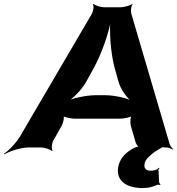

<svg xmlns="http://www.w3.org/2000/svg" viewBox="-83 -748 898 974"><path d="M681 118C659 118 647 107 650 86C652 69 663 54 679 41C691 30 707 18 727 7C730 6 742 -2 741 -4L736 -3C737 -1 751 0 754 0H761C772 0 786 6 792 11L795 8C789 3 780 -9 777 -19L583 -679C580 -691 581 -718 590 -726L588 -728C579 -720 544 -711 528 -711H446C430 -711 399 -720 392 -728L388 -726C395 -718 390 -691 383 -678L25 -67C6 -31 -36 15 -63 32L-61 35C-35 19 24 0 64 0H124C142 0 173 10 180 18L184 16C177 7 180 -21 187 -34L231 -112C238 -125 245 -156 238 -164L234 -162C241 -153 277 -146 295 -146H526C544 -146 582 -153 591 -162L587 -164C578 -156 577 -125 580 -112L605 -26C608 -18 616 -3 625 -2L626 -6C618 -7 595 3 585 9C548 32 522 61 516 104C507 170 559 206 641 206C671 206 695 199 714 190C718 188 726 189 729 191L731 187C728 185 724 178 724 174L721 114C721 111 725 107 726 105L722 103C715 114 697 118 681 118ZM353 -331 390 -398C437 -482 474 -597 483 -664H479C470 -597 477 -482 500 -398L519 -331C529 -295 563 -247 590 -230L592 -234C565 -250 497 -265 451 -265H402C356 -265 284 -250 253 -234L257 -231C287 -247 333 -295 353 -331Z"/></svg>

Font: Asimov
Style: EdgeWideIt
Weight: 500
Designer: Google
Version: Version 2.000980: 2014